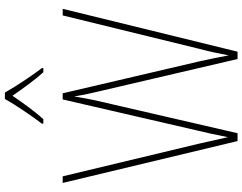

<svg xmlns="http://www.w3.org/2000/svg" viewBox="-123 -867 990 784"><g transform="rotate(-90 372.0 -475.0)"><path d="M386 -950H360C336 -907 287 -835 259 -799V-793H277C309 -827 347 -881 373 -919C400 -880 437 -828 469 -793H486V-799C463 -828 411 -905 386 -950ZM728 -714H701L565 -158C553 -113 546 -79 538 -36C529 -82 524 -109 513 -158L383 -714H358L230 -160C222 -128 212 -82 204 -39C198 -66 190 -103 177 -159L44 -714H17L188 0H220L354 -580C360 -610 364 -627 370 -667C377 -626 381 -607 390 -570L523 0H553Z"/></g></svg>

Font: Noto Sans Oriya Cond Thin
Style: Regular
Weight: 100
Width: 3
Designer: Amélie Bonet and Sol Matas
Foundry: Google LLC
Version: Version 2.006